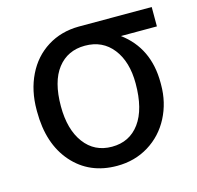

<svg xmlns="http://www.w3.org/2000/svg" viewBox="-84 -617 735 715"><g transform="rotate(-15 283.0 -259.0)"><path d="M560.1 -453.6H421.4Q519 -381.3 519 -248V-239.7Q519 -171.4 489.3 -114Q459.5 -56.6 405.5 -23.4Q351.6 9.8 283.2 9.8Q176.8 9.8 111.8 -64.2Q46.9 -138.2 46.9 -262.7V-269Q46.9 -343.3 75.7 -402.3Q104.5 -461.4 157.5 -494.6Q210.4 -527.8 278.8 -528.3H560.1ZM137.7 -258.3Q137.7 -168.9 176.8 -116.5Q215.8 -64 283.2 -64Q351.1 -64 389.9 -116.9Q428.7 -169.9 428.7 -269Q428.7 -353 389.4 -403.3Q350.1 -453.6 282.2 -453.6Q215.3 -453.6 176.5 -403.8Q137.7 -354 137.7 -258.3Z"/></g></svg>

Font: RobotoInd
Style: Regular
Weight: 400
Designer: Google
Version: Version 2.001101; 2014